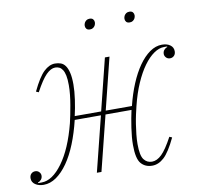

<svg xmlns="http://www.w3.org/2000/svg" viewBox="-87 -772 897 866"><g transform="rotate(-10 361.0 -339.0)"><path d="M45 12Q22 12 6.5 1.5Q-9 -9 -9 -27Q-9 -40 -1.5 -47.5Q6 -55 17 -55Q28 -55 35 -47.5Q42 -40 42 -31Q42 -20 35.5 -12.5Q29 -5 21 -3V0H37Q86 0 133 -64Q180 -128 209 -241Q213 -257 217 -277.5Q221 -298 225 -320.5Q229 -343 231.5 -366.5Q234 -390 234 -411Q234 -438 230.5 -455Q227 -472 220.5 -482Q214 -492 205.5 -496Q197 -500 187 -500Q167 -500 145.5 -478.5Q124 -457 95 -403L83 -408Q113 -471 138 -494.5Q163 -518 189 -518Q204 -518 216 -513.5Q228 -509 236.5 -497Q245 -485 250 -464Q255 -443 255 -411Q255 -380 249.5 -341.5Q244 -303 236 -269H357L416 -506H437L378 -269H498Q511 -322 530 -367.5Q549 -413 572.5 -446.5Q596 -480 623 -499Q650 -518 679 -518Q702 -518 716.5 -507.5Q731 -497 731 -479Q731 -466 723.5 -458.5Q716 -451 705 -451Q694 -451 687 -458.5Q680 -466 680 -475Q680 -486 686.5 -493.5Q693 -501 701 -503V-506H687Q664 -506 640 -489.5Q616 -473 593.5 -442Q571 -411 551.5 -366.5Q532 -322 518 -265Q514 -249 509.5 -228.5Q505 -208 501.5 -185.5Q498 -163 495.5 -139.5Q493 -116 493 -95Q493 -43 507 -24.5Q521 -6 544 -6Q567 -6 589 -27.5Q611 -49 640 -103L652 -98Q622 -35 596.5 -11.5Q571 12 542 12Q510 12 491 -10Q472 -32 472 -95Q472 -129 478.5 -172.5Q485 -216 493 -252H374L311 0H290L353 -252H233Q219 -194 199.5 -145.5Q180 -97 155.5 -62Q131 -27 103 -7.5Q75 12 45 12ZM372 -642Q361 -642 356 -648Q351 -654 351 -662Q351 -670 355 -677Q358 -682 363.5 -686Q369 -690 378 -690Q389 -690 394 -684Q399 -678 399 -670Q399 -662 395 -655Q392 -650 386.5 -646Q381 -642 372 -642ZM554 -642Q543 -642 538 -648Q533 -654 533 -662Q533 -670 537 -677Q540 -682 545.5 -686Q551 -690 560 -690Q571 -690 576 -684Q581 -678 581 -670Q581 -662 577 -655Q574 -650 568.5 -646Q563 -642 554 -642Z"/></g></svg>

Font: IBM Plex Serif Thin
Style: Italic
Weight: 100
Italic angle: -14°
Designer: Mike Abbink, Paul van der Laan, Pieter van Rosmalen
Foundry: Bold Monday
Version: Version 3.001